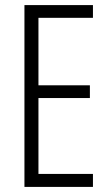

<svg xmlns="http://www.w3.org/2000/svg" viewBox="-20 -734 432 754"><path d="M345 0V-51H131V-349H333V-399H131V-664H345V-714H76V0Z"/></svg>

Font: Noto Sans Devanagari UI ExtraCondensed Light
Style: Regular
Weight: 300
Width: 2
Designer: Jelle Bosma - Monotype Design Team
Foundry: Monotype Imaging Inc.
Version: Version 2.004